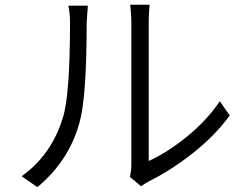

<svg xmlns="http://www.w3.org/2000/svg" viewBox="-20 -768 1040 810"><path d="M137.7 21.5 71.3 -24.4Q197.3 -114.3 245.1 -271.5Q275.4 -364.3 275.4 -674.8Q275.4 -710 268.6 -744.1H350.6Q345.7 -680.7 345.7 -674.8Q345.7 -357.4 315.4 -251Q271.5 -89.8 137.7 21.5ZM575.2 17.6 528.3 -21.5Q534.2 -50.8 534.2 -74.2V-675.8Q534.2 -704.1 529.3 -748H611.3Q607.4 -712.9 607.4 -675.8V-88.9Q685.5 -124 769 -191.9Q852.5 -259.8 907.2 -340.8L949.2 -281.2Q887.7 -196.3 794.9 -123Q702.1 -49.8 608.4 -2.9Q594.7 3.9 575.2 17.6Z"/></svg>

Font: Gen Shin Gothic Monospace Normal
Style: Regular
Weight: 350
Designer: [Source Han Sans]
Ryoko NISHIZUKA  (kana & ideographs); Paul D. Hunt (Latin, Greek & Cyrillic); Wenlong ZHANG  (bopomofo
Version: Version 1.002.20150607